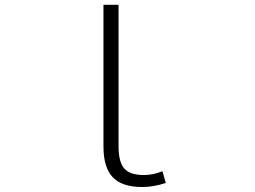

<svg xmlns="http://www.w3.org/2000/svg" viewBox="-20 -751 1040 782"><path d="M558.6 10.7Q477.5 10.7 439.5 -28.8Q401.4 -68.4 401.4 -154.3V-731.4H462.9V-154.3Q462.9 -90.8 486.3 -64.5Q509.8 -38.1 566.4 -38.1Q603.5 -38.1 641.6 -53.7L655.3 -5.9Q606.4 10.7 558.6 10.7Z"/></svg>

Font: Gen Shin Gothic Monospace Light
Style: Regular
Weight: 300
Designer: [Source Han Sans]
Ryoko NISHIZUKA  (kana & ideographs); Paul D. Hunt (Latin, Greek & Cyrillic); Wenlong ZHANG  (bopomofo
Version: Version 1.002.20150607